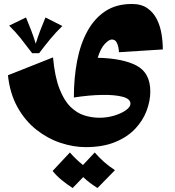

<svg xmlns="http://www.w3.org/2000/svg" viewBox="-20 -431 880 967"><path d="M352 60Q352 -39 368.5 -124.5Q385 -210 420.5 -274.5Q456 -339 511 -375Q566 -411 644 -411Q692 -411 722.5 -389.5Q753 -368 770 -334Q787 -300 793.5 -260Q800 -220 800 -182L579 -168Q579 -176 576.5 -191Q574 -206 566.5 -219Q559 -232 543 -232Q529 -232 508 -210Q487 -188 472 -140Q599 -137 668 -100.5Q737 -64 737 30Q737 77 718.5 126.5Q700 176 661 217.5Q622 259 560 284.5Q498 310 411 310Q350 310 285 288.5Q220 267 163.5 222.5Q107 178 68.5 109.5Q30 41 20 -52L247 -142Q256 -44 279.5 16Q303 76 335.5 107.5Q368 139 405.5 150.5Q443 162 481 162Q519 162 554.5 151.5Q590 141 613.5 124.5Q637 108 637 91Q637 67 598 56.5Q559 46 494.5 47Q430 48 352 60ZM346 516Q318 498 291.5 476.5Q265 455 245 430L332 337Q348 355 364 370.5Q380 386 398 400L457 337Q480 363 504 384.5Q528 406 559 426L471 516Q452 504 434 490.5Q416 477 399 461ZM111 -343Q124 -312 136.5 -279.5Q149 -247 160 -211Q171 -247 183.5 -279.5Q196 -312 209 -343L294 -300Q262 -269 235 -236.5Q208 -204 177 -163H142Q111 -204 84.5 -237.5Q58 -271 26 -302Z"/></svg>

Font: Marhey ExtraBold
Style: Regular
Weight: 800
Designer: Nur Syamsi & Bustanul Arifin
Foundry: Namelatype
Version: Version 1.000; ttfautohint (v1.8.4.7-5d5b)